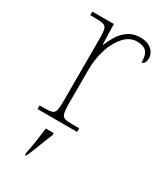

<svg xmlns="http://www.w3.org/2000/svg" viewBox="-191 -621 788 920"><g transform="rotate(30 202.5 -161.5)"><path d="M49 0V-20H71Q101 -20 115.5 -24Q130 -28 134 -44.5Q138 -61 138 -98V-442Q138 -477 134 -492.5Q130 -508 114 -512Q98 -516 61 -516H43V-536H162L165 -424H167Q179 -453 196.5 -480.5Q214 -508 241 -526Q268 -544 306 -544Q344 -544 367 -524.5Q390 -505 390 -476Q390 -463 385 -453Q380 -443 369 -443Q369 -487 352 -503Q335 -519 301 -519Q262 -519 231.5 -486Q201 -453 183.5 -399.5Q166 -346 166 -284V-98Q166 -61 170.5 -44.5Q175 -28 189 -24Q203 -20 233 -20H268V0ZM107 208Q115 170 120.5 132Q126 94 130 61H174V71Q165 92 154.5 119.5Q144 147 133.5 174Q123 201 113 221H107Z"/></g></svg>

Font: Noto Serif Tamil Thin
Style: Italic
Weight: 100
Italic angle: -12°
Designer: Indian Type Foundry, Tom Grace, and the Monotype Design Team
Foundry: Monotype Imaging Inc.
Version: Version 2.003; ttfautohint (v1.8.4.7-5d5b)